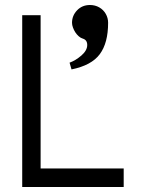

<svg xmlns="http://www.w3.org/2000/svg" viewBox="-20 -744 565 764"><path d="M264.6 -467.8 256.8 -494.6Q281.2 -503.4 304.2 -523.4Q327.1 -543.5 327.1 -564.9Q327.1 -585 309.6 -590.3Q300.8 -592.8 293 -599.9Q285.2 -606.9 279.5 -615.7Q273.9 -624.5 270.3 -634.5Q266.6 -644.5 266.6 -653.3Q266.6 -682.1 286.9 -703.1Q307.1 -724.1 337.9 -724.1Q358.4 -724.1 375 -714.6Q391.6 -705.1 400.9 -688.7Q410.2 -672.4 410.2 -653.3Q410.2 -573.2 377.2 -528.6Q344.2 -483.9 264.6 -467.8ZM141.6 -73.7H472.2V0H68.4V-683.6H141.6Z"/></svg>

Font: Anka/Coder Condensed
Style: Regular
Weight: 400
Width: 4
Monospace: yes
Version: Version 1.100